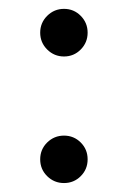

<svg xmlns="http://www.w3.org/2000/svg" viewBox="-20 -428 276 429"><path d="M85.4 -317.4Q69.8 -333 69.8 -355Q69.8 -377 85.4 -392.6Q101.1 -408.2 123 -408.2Q145 -408.2 160.4 -392.6Q175.8 -377 175.8 -355Q175.8 -333 160.4 -317.4Q145 -301.8 123 -301.8Q101.1 -301.8 85.4 -317.4ZM85.4 -34.4Q69.8 -49.8 69.8 -72Q69.8 -94.2 85.4 -109.6Q101.1 -125 123 -125Q145 -125 160.4 -109.6Q175.8 -94.2 175.8 -72Q175.8 -49.8 160.4 -34.4Q145 -19 123 -19Q101.1 -19 85.4 -34.4Z"/></svg>

Font: Linux Libertine
Style: Regular
Weight: 400
Designer: Philipp H. Poll
Foundry: Philipp H. Poll
Version: Version 5.3.0 ; ttfautohint (v0.9)